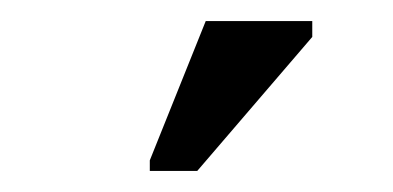

<svg xmlns="http://www.w3.org/2000/svg" viewBox="-20 -745 373 182"><path d="M167 -583H122V-593L175 -725H276V-710Z"/></svg>

Font: Libra Sans
Style: Regular
Weight: 400
Foundry: Context Ltd
Version: Version 1.002